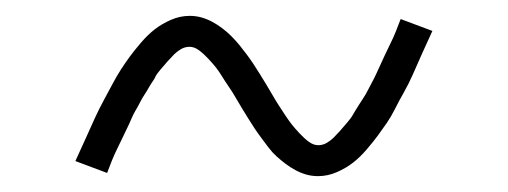

<svg xmlns="http://www.w3.org/2000/svg" viewBox="-20 -412 640 242"><path d="M381 -190Q373 -190 366 -192Q359 -194 352.5 -197.5Q346 -201 340 -205.5Q334 -210 328.5 -215Q323 -220 318.5 -226Q314 -232 309.5 -238Q305 -244 301 -250Q297 -256 293 -262.5Q289 -269 285 -275.5Q281 -282 277 -289Q273 -296 268.5 -302.5Q264 -309 260 -315.5Q256 -322 252.5 -326.5Q249 -331 243 -337.5Q237 -344 231 -348.5Q225 -353 219 -353Q213 -353 208 -350Q203 -347 199.5 -343.5Q196 -340 191.5 -335Q187 -330 182 -324Q177 -318 176 -315.5Q175 -313 172.5 -309.5Q170 -306 167.5 -301.5Q165 -297 162 -292.5Q159 -288 156.5 -283Q154 -278 151 -273Q148 -268 145.5 -262Q143 -256 140 -250Q137 -244 134 -237.5Q131 -231 127.5 -224Q124 -217 121 -209.5Q118 -202 115 -194L75 -209Q82 -224 88 -237.5Q94 -251 99.5 -263Q105 -275 111 -286Q117 -297 122 -306.5Q127 -316 132.5 -324.5Q138 -333 143.5 -340.5Q149 -348 157.5 -358Q166 -368 175 -375Q184 -382 195.5 -387Q207 -392 219 -392Q227 -392 234 -390Q241 -388 247.5 -384.5Q254 -381 260 -376.5Q266 -372 271.5 -366.5Q277 -361 281.5 -355.5Q286 -350 290.5 -344Q295 -338 299 -332Q303 -326 307 -319.5Q311 -313 315 -306.5Q319 -300 323 -293Q327 -286 331.5 -279Q336 -272 340 -266Q344 -260 347.5 -255.5Q351 -251 357 -244.5Q363 -238 369 -233.5Q375 -229 381 -229Q387 -229 392 -232Q397 -235 400.5 -238.5Q404 -242 408.5 -247Q413 -252 418 -258Q423 -264 424 -266Q425 -268 427.5 -272Q430 -276 432.5 -280Q435 -284 438 -288.5Q441 -293 443.5 -298Q446 -303 449 -308.5Q452 -314 454.5 -319.5Q457 -325 460 -331.5Q463 -338 466 -344.5Q469 -351 472.5 -358Q476 -365 479 -372.5Q482 -380 485 -388L525 -373Q518 -358 512 -344.5Q506 -331 500.5 -318.5Q495 -306 489 -295.5Q483 -285 478 -275Q473 -265 467.5 -257Q462 -249 456.5 -241.5Q451 -234 442.5 -224Q434 -214 425 -207Q416 -200 404.5 -195Q393 -190 381 -190Z"/></svg>

Font: Zed Sans Extralight Extended
Style: Regular
Weight: 200
Width: 7
Designer: Belleve Invis
Foundry: Belleve Invis
Version: Version 1.0.0; ttfautohint (v1.8.4)